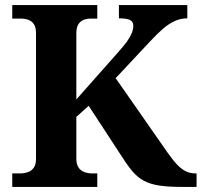

<svg xmlns="http://www.w3.org/2000/svg" viewBox="-20 -734 792 754"><path d="M28.1 0V-53H58.5Q75.9 -53 90 -58.1Q104.2 -63.2 112.8 -75.7Q121.4 -88.1 121.4 -110.2V-605.2Q121.4 -626.5 113.4 -638.6Q105.4 -650.8 92.1 -655.9Q78.8 -661 62 -661H28.1V-714H362.1V-661H336.9Q320.7 -661 307.8 -655.7Q294.9 -650.4 287.3 -638Q279.8 -625.6 279.8 -602.9V-343.5L444.5 -529.5Q465.9 -553.3 478.6 -571Q491.2 -588.7 497.4 -603.8Q503.5 -618.8 503.5 -632.4Q503.5 -648.9 490.7 -655.4Q477.8 -662 447 -662V-714H715.6V-662Q688.5 -662 664.8 -650.8Q641.1 -639.6 618.5 -619.7Q596 -599.9 571.7 -573.8L434.2 -427L636 -137.7Q657.3 -107 674.7 -88.4Q692.1 -69.9 709.5 -61.4Q726.8 -53 747.7 -53H752V0H691.7Q639.4 0 604.6 -5.5Q569.8 -10.9 545.6 -23.8Q521.5 -36.7 502.4 -58.6Q483.3 -80.4 462 -113.8L328.3 -318.4L279.8 -275V-111.1Q279.8 -89.4 288.2 -76.5Q296.6 -63.6 311.3 -58.3Q325.9 -53 342.7 -53H362.1V0Z"/></svg>

Font: Noto Serif Gurmukhi
Style: Regular
Weight: 400
Designer: Vaibhav Singh and the Monotype Design Team
Foundry: Monotype Imaging Inc.
Version: Version 2.003